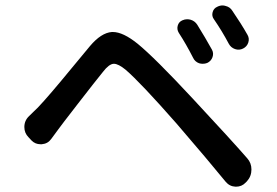

<svg xmlns="http://www.w3.org/2000/svg" viewBox="-20 -746 1040 720"><path d="M650.4 -623Q642.6 -635.7 646.5 -649.9Q650.4 -664.1 664.1 -669.9Q672.9 -673.8 681.6 -673.8Q688.5 -673.8 695.3 -671.9Q710.9 -667 719.7 -653.3Q750 -604.5 774.4 -560.5Q782.2 -546.9 776.9 -531.7Q771.5 -516.6 756.8 -509.8Q749 -506.8 740.2 -506.8Q733.4 -506.8 726.6 -508.8Q710.9 -514.6 704.1 -529.3Q677.7 -581.1 650.4 -623ZM782.2 -673.8Q773.4 -685.5 777.3 -700.2Q781.2 -714.8 794.9 -720.7Q804.7 -725.6 814.5 -725.6Q820.3 -725.6 826.2 -723.6Q842.8 -719.7 851.6 -705.1Q883.8 -658.2 908.2 -615.2Q916 -601.6 911.1 -586.4Q906.2 -571.3 891.6 -564Q877 -556.6 861.3 -562Q845.7 -567.4 837.9 -582Q812.5 -629.9 782.2 -673.8ZM171.9 -224.6Q159.2 -207 136.7 -205.1Q134.8 -205.1 131.8 -205.1Q112.3 -205.1 98.6 -218.8L86.9 -231.4Q71.3 -247.1 71.3 -269.5Q71.3 -293.9 88.9 -310.5Q94.7 -316.4 106.9 -328.1Q119.1 -339.8 122.1 -342.8Q142.6 -364.3 174.8 -401.9Q207 -439.5 251.5 -493.7Q295.9 -547.9 317.4 -573.2Q359.4 -623 399.4 -626Q401.4 -626 403.3 -626Q441.4 -626 496.1 -582Q560.5 -529.3 702.1 -377Q848.6 -219.7 907.2 -152.3Q922.9 -134.8 922.9 -110.4Q922.9 -85 906.2 -66.4L901.4 -61.5Q886.7 -45.9 865.2 -45.9Q864.3 -45.9 863.3 -45.9Q840.8 -46.9 826.2 -64.5Q761.7 -143.6 641.6 -283.2Q507.8 -435.5 451.2 -484.4Q423.8 -506.8 407.2 -506.8Q406.2 -506.8 406.2 -506.8Q388.7 -505.9 366.2 -476.6Q339.8 -444.3 272.5 -357.4Q205.1 -270.5 199.2 -261.7Q184.6 -241.2 171.9 -224.6Z"/></svg>

Font: Gen Jyuu Gothic Medium
Style: Regular
Weight: 500
Designer: [Source Han Sans]
Ryoko NISHIZUKA  (kana & ideographs); Paul D. Hunt (Latin, Greek & Cyrillic); Wenlong ZHANG  (bopomofo
Version: Version 1.002.20150607